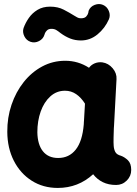

<svg xmlns="http://www.w3.org/2000/svg" viewBox="-20 -864 679 951"><path d="M555.2 52.2Q517.6 52.2 489.3 38.3Q460.9 24.4 441.4 -1Q367.2 66.9 266.1 66.9Q193.4 66.9 137 31Q80.6 -4.9 48.6 -67.6Q16.6 -130.4 16.1 -210.9Q15.6 -281.7 37.1 -345.2Q58.6 -408.7 97.7 -457.8Q136.7 -506.8 189.2 -534.9Q241.7 -563 303.2 -563Q367.2 -563 420.9 -528.3Q431.6 -543 449.2 -550.3Q466.8 -557.6 486.8 -555.2Q517.1 -550.8 538.1 -525.9Q559.1 -501 557.1 -471.7L544.9 -243.2Q544.4 -235.8 543.9 -228.5Q543 -207.5 542.5 -181.9Q542 -156.2 543 -143.6Q543.9 -125.5 550.8 -111.8Q557.6 -98.1 579.6 -92.3Q597.2 -85.9 613.5 -70.3Q629.9 -54.7 629.9 -22Q629.9 8.3 607.9 30.3Q585.9 52.2 555.2 52.2ZM268.1 -81.5Q322.3 -81.5 355.2 -123Q388.2 -164.6 395 -248.5Q395 -254.9 395.5 -260.3Q395.5 -263.2 396 -266.1L400.9 -350.6Q381.8 -380.9 357.2 -397.7Q332.5 -414.6 301.8 -414.6Q260.3 -414.6 229.2 -386.5Q198.2 -358.4 181.6 -311.8Q165 -265.1 165 -209Q166 -147.9 192.6 -114.7Q219.2 -81.5 268.1 -81.5ZM131.8 -656.7Q110.8 -663.6 100.6 -684.3Q90.3 -705.1 96.7 -725.1Q106 -751 122.8 -775.1Q139.6 -799.3 165.8 -815.2Q191.9 -831.1 228.5 -831.1Q266.6 -831.1 295.4 -816.2Q324.2 -801.3 346.7 -787.1Q356 -781.7 363 -777.6Q370.1 -773.4 380.9 -773.4Q398.9 -773.4 407 -782.2Q415 -791 417.2 -800.3Q419.4 -809.6 418.9 -810.5Q427.2 -831.5 449 -839.8Q470.7 -848.1 490.2 -839.8Q510.3 -831.1 519 -809.8Q527.8 -788.6 519.5 -768.6Q499.5 -723.6 462.9 -693.6Q426.3 -663.6 380.9 -663.6Q352.5 -663.6 328.1 -673.1Q303.7 -682.6 279.8 -700.2Q269 -709 259 -715.1Q249 -721.2 234.9 -721.2Q220.7 -721.2 212.9 -713.6Q205.1 -706.1 202.4 -698.7Q199.7 -691.4 200.2 -691.9Q193.8 -670.9 173.1 -660.4Q152.3 -649.9 131.8 -656.7Z"/></svg>

Font: Mikhak-DS1-FD ExtraBold
Style: Regular
Weight: 800
Designer: Amin Abedi
Version: Version 3.2